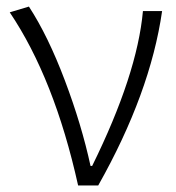

<svg xmlns="http://www.w3.org/2000/svg" viewBox="-20 -567 538 587"><path d="M218.8 0Q146.5 -326.2 9.8 -529.3L68.4 -546.9Q127 -457 178.2 -321.3Q229.5 -185.5 256.8 -59.6H261.7Q399.4 -338.9 417 -533.2H475.6Q439.5 -282.2 280.3 0Z"/></svg>

Font: Bpmf Zihi Sans Light
Style: Light
Weight: 300
Foundry: But Ko
Version: Version 1.320